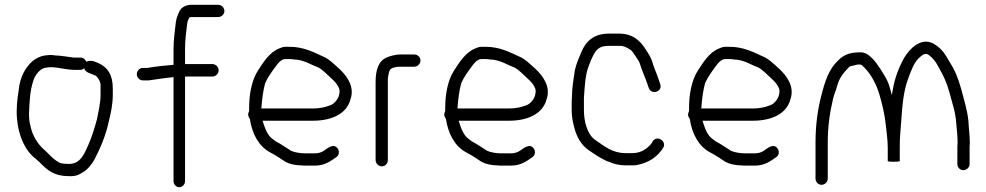

<svg xmlns="http://www.w3.org/2000/svg" viewBox="-20 -722 4110 800"><path d="M316 -482H288C285 -482 279 -483 274 -484C255 -486 228 -491 210 -491C205 -492 198 -493 189 -493L167 -491C147 -488 128 -478 114 -466C84 -439 63 -399 58 -347C52 -311 47 -268 51 -226C57 -155 85 -94 128 -61L146 -45C178 -12 206 12 267 12C296 13 307 7 325 -4C344 -14 364 -39 375 -60C398 -105 421 -158 433 -215C442 -250 450 -287 450 -329V-353C450 -410 429 -441 392 -458C375 -466 359 -473 340 -465C334 -475 328 -482 316 -482ZM331 -437 333 -432C340 -418 362 -415 380 -406C388 -397 396 -388 399 -372V-330C399 -289 390 -258 384 -225C374 -188 362 -149 347 -116C332 -83 316 -39 268 -39C251 -39 245 -40 233 -42L223 -47C198 -61 181 -84 161 -101C136 -124 115 -157 107 -197C97 -229 102 -272 104 -305C106 -337 112 -368 121 -392C127 -408 147 -439 173 -440C178 -441 185 -442 191 -442C223 -442 258 -431 288 -431H316C321 -431 327 -434 331 -437ZM189 -493ZM107 -198Z M689 -399C694 -399 699 -400 703 -401V33C703 46 714 58 727 58C740 58 751 46 751 33V-403H865C879 -403 891 -415 891 -429C891 -443 879 -455 865 -455H751V-517C751 -556 756 -591 760 -624C761 -634 766 -643 769 -649C772 -650 774 -651 777 -651H889C903 -651 915 -662 915 -676C915 -690 903 -702 889 -702H777C752 -702 733 -689 726 -672C721 -660 715 -646 713 -632C709 -594 703 -559 703 -517V-452C665 -449 630 -445 594 -439H575C562 -439 550 -427 550 -413C550 -399 562 -387 575 -387H600C629 -391 658 -396 689 -399ZM713 -632ZM684 -447Z M1220 -473C1253 -468 1279 -451 1306 -441C1327 -430 1344 -410 1360 -396C1370 -387 1401 -359 1394 -334C1393 -313 1374 -289 1355 -283C1334 -275 1312 -270 1284 -270H1069C1072 -309 1076 -344 1085 -376C1097 -403 1114 -425 1130 -447C1137 -457 1152 -476 1169 -476H1185C1198 -476 1210 -473 1220 -473ZM1014 -245C1014 -238 1017 -232 1021 -227C1030 -165 1058 -113 1104 -88C1127 -76 1150 -61 1169 -48C1185 -39 1210 -33 1234 -33C1242 -32 1249 -32 1253 -32H1293C1332 -32 1357 -50 1381 -67C1394 -76 1395 -92 1387 -103C1371 -126 1347 -106 1331 -95C1322 -88 1307 -83 1293 -83H1253C1231 -83 1207 -87 1192 -94L1180 -102C1171 -108 1155 -118 1147 -123L1129 -133L1117 -142C1092 -160 1084 -189 1074 -219H1284C1361 -219 1424 -247 1440 -307C1460 -362 1423 -408 1394 -435C1374 -453 1348 -479 1323 -488C1284 -506 1243 -527 1187 -527H1169C1160 -527 1152 -524 1143 -520C1103 -504 1077 -463 1053 -425C1030 -388 1018 -333 1018 -272V-259C1016 -255 1014 -250 1014 -245ZM1047 -146ZM1331 -95ZM1237 -84H1236ZM1117 -142ZM1224 -524ZM1355 -282Z M1596 -381C1596 -390 1596 -398 1597 -402C1598 -407 1600 -423 1605 -431C1611 -440 1632 -444 1644 -444H1706C1720 -444 1732 -456 1732 -470C1732 -484 1720 -495 1706 -495H1645C1628 -495 1604 -488 1592 -483C1558 -469 1545 -432 1545 -381V-55C1545 -41 1557 -29 1571 -29C1585 -29 1596 -41 1596 -55Z M2037 -473C2070 -468 2096 -451 2123 -441C2144 -430 2161 -410 2177 -396C2187 -387 2218 -359 2211 -334C2210 -313 2191 -289 2172 -283C2151 -275 2129 -270 2101 -270H1886C1889 -309 1893 -344 1902 -376C1914 -403 1931 -425 1947 -447C1954 -457 1969 -476 1986 -476H2002C2015 -476 2027 -473 2037 -473ZM1831 -245C1831 -238 1834 -232 1838 -227C1847 -165 1875 -113 1921 -88C1944 -76 1967 -61 1986 -48C2002 -39 2027 -33 2051 -33C2059 -32 2066 -32 2070 -32H2110C2149 -32 2174 -50 2198 -67C2211 -76 2212 -92 2204 -103C2188 -126 2164 -106 2148 -95C2139 -88 2124 -83 2110 -83H2070C2048 -83 2024 -87 2009 -94L1997 -102C1988 -108 1972 -118 1964 -123L1946 -133L1934 -142C1909 -160 1901 -189 1891 -219H2101C2178 -219 2241 -247 2257 -307C2277 -362 2240 -408 2211 -435C2191 -453 2165 -479 2140 -488C2101 -506 2060 -527 2004 -527H1986C1977 -527 1969 -524 1960 -520C1920 -504 1894 -463 1870 -425C1847 -388 1835 -333 1835 -272V-259C1833 -255 1831 -250 1831 -245ZM1864 -146ZM2148 -95ZM2054 -84H2053ZM1934 -142ZM2041 -524ZM2172 -282Z M2724 -392C2716 -417 2704 -441 2696 -470C2690 -487 2675 -509 2666 -523C2644 -556 2612 -582 2561 -582H2518C2454 -582 2420 -550 2401 -502C2391 -477 2381 -457 2375 -428C2370 -393 2363 -356 2363 -316C2362 -307 2362 -297 2362 -288V-263C2362 -244 2365 -222 2369 -206C2380 -155 2399 -119 2436 -94C2448 -86 2471 -70 2483 -64L2498 -56C2504 -52 2510 -50 2517 -48C2536 -39 2561 -33 2587 -33H2615C2621 -33 2626 -33 2632 -34C2684 -44 2719 -68 2743 -106C2760 -132 2719 -161 2700 -134L2695 -125C2679 -105 2654 -84 2615 -84H2587C2531 -84 2498 -113 2463 -137C2442 -150 2431 -172 2423 -195C2417 -213 2413 -239 2413 -263V-314C2416 -356 2418 -403 2430 -439C2438 -461 2446 -482 2458 -502C2471 -523 2487 -531 2518 -531H2561C2581 -531 2591 -524 2603 -517C2613 -512 2621 -499 2625 -492C2630 -485 2644 -466 2647 -454C2655 -427 2667 -403 2676 -376L2683 -356C2693 -325 2742 -339 2731 -371ZM2696 -469V-470ZM2375 -423ZM2632 -29ZM2647 -449Z M3053 -473C3086 -468 3112 -451 3139 -441C3160 -430 3177 -410 3193 -396C3203 -387 3234 -359 3227 -334C3226 -313 3207 -289 3188 -283C3167 -275 3145 -270 3117 -270H2902C2905 -309 2909 -344 2918 -376C2930 -403 2947 -425 2963 -447C2970 -457 2985 -476 3002 -476H3018C3031 -476 3043 -473 3053 -473ZM2847 -245C2847 -238 2850 -232 2854 -227C2863 -165 2891 -113 2937 -88C2960 -76 2983 -61 3002 -48C3018 -39 3043 -33 3067 -33C3075 -32 3082 -32 3086 -32H3126C3165 -32 3190 -50 3214 -67C3227 -76 3228 -92 3220 -103C3204 -126 3180 -106 3164 -95C3155 -88 3140 -83 3126 -83H3086C3064 -83 3040 -87 3025 -94L3013 -102C3004 -108 2988 -118 2980 -123L2962 -133L2950 -142C2925 -160 2917 -189 2907 -219H3117C3194 -219 3257 -247 3273 -307C3293 -362 3256 -408 3227 -435C3207 -453 3181 -479 3156 -488C3117 -506 3076 -527 3020 -527H3002C2993 -527 2985 -524 2976 -520C2936 -504 2910 -463 2886 -425C2863 -388 2851 -333 2851 -272V-259C2849 -255 2847 -250 2847 -245ZM2880 -146ZM3164 -95ZM3070 -84H3069ZM2950 -142ZM3057 -524ZM3188 -282Z M3429 -129C3429 -196 3438 -255 3451 -310C3458 -337 3462 -341 3468 -364C3478 -401 3498 -422 3520 -445C3528 -447 3547 -451 3553 -453H3563C3571 -453 3577 -445 3582 -440C3609 -413 3632 -370 3644 -329C3656 -288 3666 -247 3671 -200C3674 -169 3679 -139 3679 -105V-50C3682 -49 3690 -48 3703 -48C3716 -48 3725 -49 3729 -50V-107C3729 -151 3731 -160 3735 -216C3740 -290 3745 -344 3765 -397C3777 -429 3789 -465 3814 -485C3817 -487 3825 -496 3835 -497C3842 -499 3847 -494 3850 -493C3869 -478 3879 -465 3891 -442C3910 -408 3924 -381 3936 -337C3947 -293 3960 -262 3964 -213C3966 -187 3970 -157 3970 -128C3969 -119 3969 -110 3969 -102V-38C3969 -25 3980 -13 3994 -13C4008 -13 4020 -25 4020 -38V-102C4020 -109 4020 -117 4021 -126C4021 -145 4019 -171 4017 -189L4015 -219C4009 -271 3997 -303 3985 -351C3972 -398 3958 -431 3935 -467C3917 -498 3906 -516 3878 -535C3821 -575 3769 -517 3748 -482C3727 -445 3708 -398 3700 -348L3696 -326L3690 -348C3686 -364 3681 -378 3676 -388C3665 -410 3633 -461 3617 -476C3602 -492 3585 -505 3564 -504H3563C3520 -504 3495 -493 3473 -471C3434 -435 3417 -383 3402 -323C3387 -265 3378 -201 3378 -129V22C3378 36 3389 48 3403 48C3417 48 3429 36 3429 22ZM4021 -121ZM4015 -213V-214ZM3429 -403Z"/></svg>

Font: Blanket
Style: Light
Weight: 300
Foundry: Cannot Into Space Fonts
Version: Version 0.9